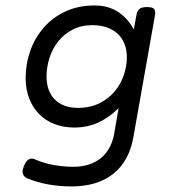

<svg xmlns="http://www.w3.org/2000/svg" viewBox="-20 -482 640 705"><path d="M252.9 -13.7Q213.4 -13.7 180.4 -26.4Q147.5 -39.1 124 -62.7Q100.6 -86.4 87.4 -119.9Q74.2 -153.3 74.2 -195.3Q74.2 -247.6 91.3 -295.7Q108.4 -343.8 140.9 -380.9Q173.3 -418 220.2 -439.9Q267.1 -461.9 327.1 -461.9Q377.4 -461.9 413.3 -438.5Q449.2 -415 471.2 -374L480.5 -424.3Q483.4 -441.4 491.5 -448.7Q499.5 -456.1 520 -456.1Q540.5 -456.1 546.1 -448.7Q551.8 -441.4 548.8 -424.3L469.7 22Q454.1 109.9 396 156.2Q337.9 202.6 241.2 202.6Q198.7 202.6 158 195.3Q117.2 188 81.1 173.3Q68.4 168 64.2 157Q60.1 146 67.9 127.4Q75.7 108.4 85.9 103Q96.2 97.7 107.9 103Q140.1 117.2 176.8 123.8Q213.4 130.4 249 130.4Q281.7 130.4 307.4 121.8Q333 113.3 351.8 97.4Q370.6 81.5 382.3 59.6Q394 37.6 398.9 10.7L415.5 -85Q379.9 -49.8 340.1 -31.7Q300.3 -13.7 252.9 -13.7ZM266.1 -85.9Q311.5 -85.9 345.5 -103Q379.4 -120.1 401.6 -147Q423.8 -173.8 434.8 -206.8Q445.8 -239.7 445.8 -271.5Q445.8 -299.8 436.8 -321.8Q427.7 -343.8 411.1 -358.9Q394.5 -374 371.1 -381.8Q347.7 -389.6 319.3 -389.6Q278.3 -389.6 246.8 -373.3Q215.3 -356.9 194.1 -330.3Q172.9 -303.7 161.9 -269.8Q150.9 -235.8 150.9 -201.2Q150.9 -175.3 158.2 -154.1Q165.5 -132.8 180.2 -117.7Q194.8 -102.5 216.3 -94.2Q237.8 -85.9 266.1 -85.9Z"/></svg>

Font: Courier Prime
Style: Italic
Weight: 400
Monospace: yes
Designer: Alan Dague-Greene
Foundry: Quote-Unquote Apps
Version: Version 1.202